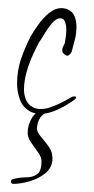

<svg xmlns="http://www.w3.org/2000/svg" viewBox="-20 -272 232 472"><path d="M54 2Q36 -8 29 -27Q22 -46 22 -67Q22 -83 24.5 -98Q27 -113 31 -125Q36 -140 42 -154Q48 -168 55 -182Q62 -194 73.5 -210.5Q85 -227 100 -239.5Q115 -252 131 -252Q140 -252 148 -248Q159 -243 163.5 -231.5Q168 -220 168 -206Q168 -190 164 -174.5Q160 -159 157 -148Q157 -145 155 -143Q153 -139 149.5 -136.5Q146 -134 142 -136Q133 -141 133 -148Q133 -154 136.5 -160Q140 -166 140 -170Q141 -175 142 -182.5Q143 -190 143 -198Q143 -209 140 -218Q137 -227 128 -227Q118 -227 107.5 -214.5Q97 -202 88.5 -187.5Q80 -173 76 -168Q70 -157 61 -137.5Q52 -118 45.5 -95.5Q39 -73 39 -52Q39 -38 44 -26.5Q49 -15 60 -9Q68 -4 80 -4Q91 -4 101.5 -7.5Q112 -11 121 -15Q130 -19 137.5 -23Q145 -27 152 -31Q157 -35 163 -35Q167 -35 167 -32Q167 -29 156 -22Q137 -9 117 -0.5Q97 8 79 8Q66 8 54 2ZM13 180Q7 180 7 174Q7 169 13 168Q28 164 44 164Q60 164 71 156.5Q82 149 82 124Q82 114 73.5 102.5Q65 91 56.5 78.5Q48 66 48 55Q48 35 59 17Q70 -1 93 -1Q95 -1 98 -0.5Q101 0 101 3Q86 6 78.5 18Q71 30 71 44Q71 53 80.5 64Q90 75 99.5 88Q109 101 109 117Q109 139 92.5 153Q76 167 53.5 173.5Q31 180 13 180Z"/></svg>

Font: Fuggles
Style: Regular
Weight: 400
Designer: Rob Leuschke
Foundry: Robert E. Leuschke
Version: Version 1.100; ttfautohint (v1.8.3)